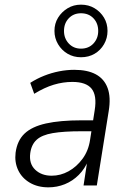

<svg xmlns="http://www.w3.org/2000/svg" viewBox="-20 -797 555 825"><path d="M188 8Q142 8 108 -12Q74 -32 58 -66Q42 -100 47 -141Q54 -193 85.5 -223Q117 -253 177.5 -266.5Q238 -280 330 -280H391L384 -233H330Q253 -233 206.5 -225Q160 -217 137.5 -196.5Q115 -176 110 -139Q104 -94 131 -68Q158 -42 202 -42Q240 -42 274.5 -61Q309 -80 334.5 -114.5Q360 -149 367 -196L387 -324Q397 -387 373.5 -416Q350 -445 291 -445Q251 -445 211 -433Q171 -421 127 -394L110 -441Q138 -459 169.5 -471.5Q201 -484 234 -490.5Q267 -497 299 -497Q356 -497 392 -477.5Q428 -458 442.5 -418.5Q457 -379 447 -319L396 0H339L356 -111H361Q345 -72 318.5 -45.5Q292 -19 258.5 -5.5Q225 8 188 8ZM328 -551Q296 -551 270.5 -566Q245 -581 229.5 -607Q214 -633 214 -664Q214 -696 229.5 -721Q245 -746 270.5 -761.5Q296 -777 328 -777Q361 -777 386.5 -761.5Q412 -746 427 -721Q442 -696 442 -664Q442 -633 427 -607Q412 -581 386.5 -566Q361 -551 328 -551ZM328 -588Q361 -588 381.5 -610Q402 -632 402 -664Q402 -697 381.5 -718.5Q361 -740 328 -740Q296 -740 275.5 -718.5Q255 -697 255 -664Q255 -632 275.5 -610Q296 -588 328 -588Z"/></svg>

Font: Nunito Sans 10pt SemiCondensed Light
Style: Italic
Weight: 300
Width: 4
Italic angle: -9°
Designer: Vernon Adams
Foundry: Vernon Adams
Version: Version 3.101;gftools[0.9.27]